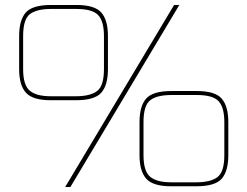

<svg xmlns="http://www.w3.org/2000/svg" viewBox="-20 -752 994 772"><path d="M242 0 680 -732H701L263 0ZM184 -349Q111 -349 84 -379.5Q57 -410 57 -474V-607Q57 -671 83.5 -701.5Q110 -732 186 -732H287Q361 -732 387.5 -701.5Q414 -671 414 -607V-474Q414 -410 387.5 -379.5Q361 -349 285 -349ZM184 -365H285Q343 -365 370.5 -386Q398 -407 398 -474V-607Q398 -666 375 -691Q352 -716 287 -716H186Q127 -716 100 -695Q73 -674 73 -607V-474Q73 -410 99.5 -387.5Q126 -365 184 -365ZM668 -3Q595 -3 568 -33.5Q541 -64 541 -128V-261Q541 -325 567.5 -355.5Q594 -386 670 -386H771Q845 -386 871.5 -355.5Q898 -325 898 -261V-128Q898 -64 871.5 -33.5Q845 -3 769 -3ZM668 -19H769Q827 -19 854.5 -40Q882 -61 882 -128V-261Q882 -320 859 -345Q836 -370 771 -370H670Q611 -370 584 -349Q557 -328 557 -261V-128Q557 -64 583.5 -41.5Q610 -19 668 -19Z"/></svg>

Font: Exo Thin Thin
Style: Regular
Weight: 250
Version: Version 2.000